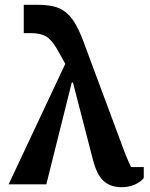

<svg xmlns="http://www.w3.org/2000/svg" viewBox="-20 -768 624 800"><path d="M252 -502 218 -563Q195 -603 171.5 -616.5Q148 -630 108 -630H79V-748H136Q173 -748 200.5 -742Q228 -736 250 -720Q272 -704 289.5 -676Q307 -648 324 -605L498 -137Q505 -119 512.5 -101.5Q520 -84 526 -72H579V-26Q565 -9 540.5 1.5Q516 12 487 12Q441 12 412 -13.5Q383 -39 366 -107L284 -424H279L173 0H16Z"/></svg>

Font: IBM Plex Serif SmBld
Style: Regular
Weight: 600
Designer: Mike Abbink, Paul van der Laan, Pieter van Rosmalen
Foundry: Bold Monday
Version: Version 3.001